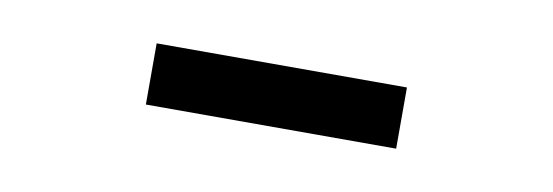

<svg xmlns="http://www.w3.org/2000/svg" viewBox="-25 -735 596 207"><g transform="rotate(10 273.0 -631.5)"><path d="M136 -598V-665H410V-598Z"/></g></svg>

Font: Source Sans 3 ExtraLight Medium
Style: Regular
Weight: 500
Version: Version 3.052;hotconv 1.1.0;makeotfexe 2.6.0